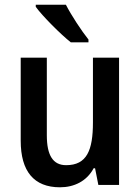

<svg xmlns="http://www.w3.org/2000/svg" viewBox="-20 -786 597 816"><path d="M260 -766H132V-757C160 -718 238 -640 281 -606H356V-618C327 -654 283 -721 260 -766ZM486 -541H375V-266C375 -147 349 -84 261 -84C205 -84 179 -126 179 -211V-541H68V-188C68 -58 124 10 235 10C295 10 349 -16 378 -71H384L398 0H486Z"/></svg>

Font: Noto Sans UI SemiCondensed Medium
Style: Regular
Weight: 500
Width: 4
Designer: Monotype Design Team
Foundry: Monotype Imaging Inc.
Version: Version 1.901